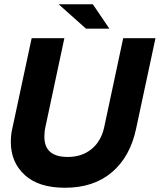

<svg xmlns="http://www.w3.org/2000/svg" viewBox="-20 -870 752 904"><path d="M286 14Q162 14 96.5 -46Q31 -106 31 -201Q31 -216 32.5 -232.5Q34 -249 38 -265L129 -690H283L194 -273Q191 -260 190 -248.5Q189 -237 189 -226Q189 -131 299 -131Q366 -131 411.5 -168.5Q457 -206 471 -273L560 -690H712L621 -265Q593 -132 507 -59Q421 14 286 14ZM385 -735 256 -850H417L495 -735Z"/></svg>

Font: Radio Canada Big
Style: Bold Italic
Weight: 700
Italic angle: -12°
Designer: Étienne Aubert Bonn
Foundry: Coppers and Brasses
Version: Version 1.001